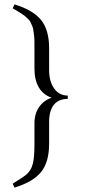

<svg xmlns="http://www.w3.org/2000/svg" viewBox="-20 -729 397 876"><path d="M137.2 -166Q137.2 -210.4 158.7 -241Q180.2 -271.5 215.8 -283.2Q177.2 -295.9 157.2 -330.1Q137.2 -364.3 137.2 -416V-509.8Q137.2 -528.8 137 -543.5Q136.7 -558.1 134.8 -571.8Q132.8 -585.4 131.6 -594.5Q130.4 -603.5 125.7 -613.3Q121.1 -623 118.7 -628.7Q116.2 -634.3 108.2 -642.1Q100.1 -649.9 95.9 -653.8Q91.8 -657.7 79.8 -665.5Q67.9 -673.3 61 -677.5Q54.2 -681.6 38.1 -690.9L45.9 -709Q130.9 -683.1 167.5 -637.7Q204.1 -592.3 204.1 -508.8V-410.2Q204.1 -356.9 227.3 -325Q250.5 -293 289.1 -293V-277.8Q247.6 -277.8 225.8 -251Q204.1 -224.1 204.1 -171.9V-73.2Q204.1 10.3 167.5 55.7Q130.9 101.1 45.9 127L38.1 108.9Q87.9 77.6 96.2 70.8Q122.6 49.8 130.4 15.6Q137.2 -12.7 137.2 -71.8Z"/></svg>

Font: Halibut Cnd
Style: Regular
Weight: 400
Width: 3
Designer: Matteo Maggi
Foundry: Collletttivo
Version: Version 3.080 | FøM Fix